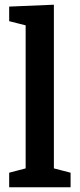

<svg xmlns="http://www.w3.org/2000/svg" viewBox="-20 -796 338 816"><path d="M209 -72 199 -83 280 -62V0H19V-62L99 -83L89 -72V-696L98 -686L19 -706V-768L209 -776Z"/></svg>

Font: Bitter Thin SemiBold
Style: Regular
Weight: 600
Version: Version 2.002